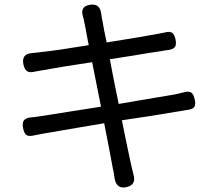

<svg xmlns="http://www.w3.org/2000/svg" viewBox="-20 -795 958 846"><path d="M485 -9Q481 -39 477 -54Q467 -110 439 -252Q396 -245 315 -231Q204 -212 175 -207Q146 -202 128 -198Q106 -193 96 -200.5Q86 -208 81.5 -231.5Q77 -255 86 -265.5Q95 -276 119 -278Q125 -279 137 -280Q152 -282 158 -283Q225 -293 425 -325L386 -521Q239 -499 171 -486Q163 -485 147 -482Q137 -480 132 -479Q110 -474 99 -481.5Q88 -489 83 -512Q74 -558 121 -561Q143 -563 156 -565Q226 -572 371 -596Q369 -605 366 -621Q354 -689 351 -699Q350 -703 349 -709Q347 -717 346 -721Q331 -767 377 -774Q420 -781 426 -735Q428 -725 429 -713L430 -710Q439 -658 450 -608Q614 -634 676 -646Q698 -650 707 -652Q728 -658 738.5 -650.5Q749 -643 753.5 -621Q758 -599 751 -588.5Q744 -578 723 -575Q718 -574 708 -573Q697 -571 692 -570Q661 -566 547 -547Q493 -539 464 -534L483 -435L503 -337Q531 -342 585 -351Q710 -372 745 -378Q750 -379 760 -381Q783 -386 793 -389Q814 -394 823.5 -386.5Q833 -379 838 -357Q843 -335 836.5 -324.5Q830 -314 808 -311Q798 -310 773 -305Q764 -304 759 -303Q629 -281 517 -265Q525 -227 538 -162Q555 -81 558 -68Q564 -40 568 -26Q582 21 535 30Q493 38 485 -9Z"/></svg>

Font: GenSenRounded TW R
Style: Regular
Weight: 400
Version: Version 1.501;PS 1;hotconv 16.6.51;makeotf.lib2.5.65220